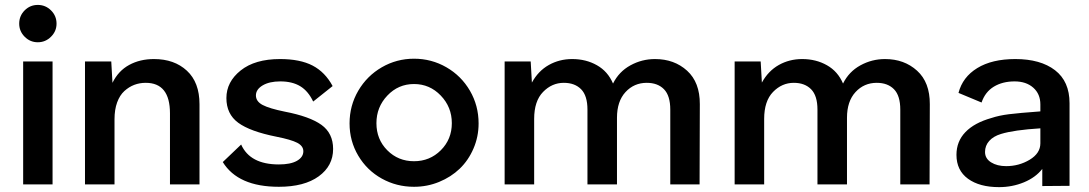

<svg xmlns="http://www.w3.org/2000/svg" viewBox="-20 -750 4430 781"><path d="M58.1 -653.8Q58.1 -685.5 80.3 -707.8Q102.5 -730 133.8 -730Q165 -730 187.5 -707.8Q210 -685.5 210 -653.8Q210 -623 187.5 -600.6Q165 -578.1 133.8 -578.1Q102.5 -578.1 80.3 -600.6Q58.1 -623 58.1 -653.8ZM74.2 0V-500H193.8V0Z M606.4 -509.8Q689 -509.8 740.2 -462.4Q791.5 -415 791.5 -326.2V0H671.4V-289.1Q671.4 -413.1 572.8 -413.1Q547.9 -413.1 526.1 -404.8Q504.4 -396.5 485.8 -379.6Q467.3 -362.8 456.5 -333.5Q445.8 -304.2 445.8 -265.1V0H325.7V-500H432.6L437.5 -413.1Q461.4 -461.9 505.4 -485.8Q549.3 -509.8 606.4 -509.8Z M1114.3 9.8Q948.2 9.8 886.2 -90.8L960.9 -162.1Q997.1 -81.1 1114.3 -81.1Q1162.1 -81.1 1188 -95.9Q1213.9 -110.8 1213.9 -134.8Q1213.9 -156.2 1189 -169.2Q1164.1 -182.1 1105 -193.8Q997.1 -215.3 949 -250.7Q900.9 -286.1 900.9 -351.1Q900.9 -417 959 -463.4Q1017.1 -509.8 1119.1 -509.8Q1200.7 -509.8 1251.7 -483.2Q1302.7 -456.5 1333 -399.9L1253.9 -336.9Q1233.9 -379.4 1201.4 -399.2Q1168.9 -418.9 1120.1 -418.9Q1075.7 -418.9 1048.3 -402.6Q1021 -386.2 1021 -361.8Q1021 -337.4 1048.3 -323Q1075.7 -308.6 1138.2 -295.9Q1239.7 -276.4 1287.4 -242.2Q1335 -208 1335 -144Q1335 -75.2 1276.4 -32.7Q1217.8 9.8 1114.3 9.8Z M1401.9 -248Q1401.9 -320.3 1437.3 -380.9Q1472.7 -441.4 1533 -476.3Q1593.3 -511.2 1664.1 -511.2Q1735.4 -511.2 1795.9 -476.3Q1856.4 -441.4 1891.6 -380.9Q1926.8 -320.3 1926.8 -248Q1926.8 -193.8 1906 -145.8Q1885.3 -97.7 1849.9 -63.7Q1814.5 -29.8 1766.1 -10Q1717.8 9.8 1664.1 9.8Q1592.8 9.8 1532.7 -23.7Q1472.7 -57.1 1437.3 -116.7Q1401.9 -176.3 1401.9 -248ZM1511.2 -249Q1511.2 -183.1 1555.4 -138.7Q1599.6 -94.2 1664.1 -94.2Q1728.5 -94.2 1773.2 -138.9Q1817.9 -183.6 1817.9 -249Q1817.9 -314.5 1772.9 -361.3Q1728 -408.2 1664.1 -408.2Q1600.1 -408.2 1555.7 -361.3Q1511.2 -314.5 1511.2 -249Z M2644.5 -509.8Q2722.7 -509.8 2774.9 -462.4Q2827.1 -415 2826.7 -326.2L2825.7 0H2706.5V-304.2Q2706.5 -360.8 2680.9 -387Q2655.3 -413.1 2610.8 -413.1Q2559.1 -413.1 2524.4 -375.5Q2489.7 -337.9 2489.7 -271V0H2369.6V-304.2Q2369.6 -360.8 2343.8 -387Q2317.9 -413.1 2273.4 -413.1Q2225.1 -413.1 2189 -376Q2152.8 -338.9 2152.8 -266.1V0H2032.7V-500H2138.7L2143.6 -414.1Q2169.4 -461.4 2212.4 -485.6Q2255.4 -509.8 2307.6 -509.8Q2363.8 -509.8 2408.2 -484.6Q2452.6 -459.5 2473.6 -410.2Q2497.6 -458.5 2544.2 -484.1Q2590.8 -509.8 2644.5 -509.8Z M3580.1 -509.8Q3658.2 -509.8 3710.4 -462.4Q3762.7 -415 3762.2 -326.2L3761.2 0H3642.1V-304.2Q3642.1 -360.8 3616.5 -387Q3590.8 -413.1 3546.4 -413.1Q3494.6 -413.1 3460 -375.5Q3425.3 -337.9 3425.3 -271V0H3305.2V-304.2Q3305.2 -360.8 3279.3 -387Q3253.4 -413.1 3209 -413.1Q3160.6 -413.1 3124.5 -376Q3088.4 -338.9 3088.4 -266.1V0H2968.3V-500H3074.2L3079.1 -414.1Q3105 -461.4 3147.9 -485.6Q3190.9 -509.8 3243.2 -509.8Q3299.3 -509.8 3343.8 -484.6Q3388.2 -459.5 3409.2 -410.2Q3433.1 -458.5 3479.7 -484.1Q3526.4 -509.8 3580.1 -509.8Z M4109.9 -509.8Q4212.4 -509.8 4271.5 -464.4Q4330.6 -418.9 4330.6 -330.1V-112.8V5.9L4219.7 6.8V-63Q4192.9 -28.3 4145.3 -8.5Q4097.7 11.2 4043.9 11.2Q3964.4 11.2 3917.5 -22.9Q3870.6 -57.1 3870.6 -120.1Q3870.6 -174.8 3907 -212.6Q3943.4 -250.5 4012.7 -270Q4043.5 -280.3 4084.2 -285.4Q4125 -290.5 4211.9 -296.9V-325.2Q4211.9 -367.7 4183.1 -393.3Q4154.3 -418.9 4106.9 -418.9Q4058.1 -418.9 4022.7 -397.5Q3987.3 -376 3972.7 -333L3878.9 -372.1Q3895.5 -436.5 3955.3 -473.1Q4015.1 -509.8 4109.9 -509.8ZM3986.8 -131.8Q3986.8 -105 4011.5 -89.6Q4036.1 -74.2 4072.8 -74.2Q4125 -74.2 4168.5 -100.3Q4211.9 -126.5 4211.9 -167V-228Q4104 -221.2 4051.8 -205.1Q4021 -195.8 4003.9 -176.8Q3986.8 -157.7 3986.8 -131.8Z"/></svg>

Font: Human Sans Medium
Style: Regular
Weight: 500
Designer: Tim Radville
Foundry: Continuum
Version: Version 1.000;FEAKit 1.0